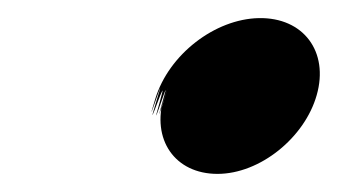

<svg xmlns="http://www.w3.org/2000/svg" viewBox="-20 -392 373 212"><path d="M265.7 -372C217.4 -371 166.5 -332 151.5 -283C136.5 -234 167.6 -329 152.6 -280C138.2 -233 167 -327 152.3 -279C137.6 -231 169.7 -326 156 -278C142.6 -231 172.7 -326 159.3 -279C146.2 -233 175.6 -329 161.2 -282C147.2 -236 175.5 -332 161.1 -285C146.8 -238 173.1 -200 220.1 -200C267.1 -200 316.4 -240 329.7 -287C343.4 -335 315 -373 265.7 -372Z"/></svg>

Font: Hussar Wojna
Style: 3Obl
Weight: 400
Designer: Robert Jablonski
Foundry: Cannot Into Space Fonts
Version: Version 1.01